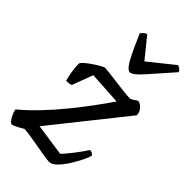

<svg xmlns="http://www.w3.org/2000/svg" viewBox="-236 -828 904 904"><g transform="rotate(45 216.5 -376.0)"><path d="M31 0Q24 0 15 -12Q6 -24 -0.5 -39.5Q-7 -55 -7 -63Q36 -99 80.5 -145.5Q125 -192 166 -242.5Q207 -293 242.5 -341Q278 -389 303 -426L138 -436L99 -332Q89 -327 66 -327Q61 -344 56 -372Q51 -400 51 -427Q54 -435 68 -447Q82 -459 100 -471Q118 -483 133 -491.5Q148 -500 153 -500Q160 -500 184.5 -497Q209 -494 240 -490Q271 -486 298 -483Q325 -480 336 -480Q343 -480 357 -490Q371 -500 375 -500Q379 -500 389 -494Q399 -488 407.5 -476Q416 -464 416 -447L129 -87L289 -64Q294 -68 305.5 -81.5Q317 -95 331 -113Q345 -131 357.5 -148.5Q370 -166 376 -176Q385 -176 391.5 -172Q398 -168 401 -163Q398 -149 385 -122.5Q372 -96 354 -67.5Q336 -39 316.5 -19.5Q297 0 280 0Q267 0 240.5 -4.5Q214 -9 183 -14.5Q152 -20 126 -24Q100 -28 87 -28Q72 -18 53.5 -9Q35 0 31 0ZM250 -567Q232 -567 208.5 -611Q185 -655 153 -730Q159 -737 164.5 -743Q170 -749 181 -752L262 -652L387 -752Q409 -743 412 -730Q347 -656 307.5 -611.5Q268 -567 250 -567Z"/></g></svg>

Font: Texturina
Style: Italic
Weight: 400
Italic angle: -11°
Designer: Guillermo Torres Carreño
Foundry: Omnibus-Type
Version: Version 1.002; ttfautohint (v1.8.3)